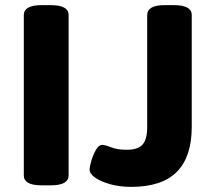

<svg xmlns="http://www.w3.org/2000/svg" viewBox="-20 -722 840 750"><path d="M144 2Q107 2 90 -8Q73 -18 73 -36V-664Q73 -682 90 -692Q107 -702 144 -702H177Q214 -702 231 -692Q248 -682 248 -664V-36Q248 -18 231 -8Q214 2 177 2ZM492 8Q449 8 412 -2Q375 -12 352.5 -27.5Q330 -43 330 -59Q330 -71 337 -94.5Q344 -118 355 -137Q366 -156 379 -156Q390 -156 414.5 -146.5Q439 -137 475 -137Q519 -137 537 -157.5Q555 -178 555 -226V-664Q555 -682 571.5 -692Q588 -702 625 -702H658Q695 -702 712 -692Q729 -682 729 -664V-226Q729 -110 671 -51Q613 8 492 8Z"/></svg>

Font: Asap Expanded ExtraBold
Style: Regular
Weight: 800
Width: 7
Designer: Pablo Cosgaya
Foundry: Omnibus-Type
Version: Version 3.001; ttfautohint (v1.8.4.7-5d5b)